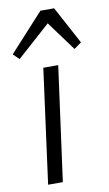

<svg xmlns="http://www.w3.org/2000/svg" viewBox="-93 -878 526 925"><g transform="rotate(-10 170.0 -416.0)"><path d="M65 0 140 -559H213L137 0ZM35 -620 6 -648 174 -832H241L340 -648L304 -622L198 -766Z"/></g></svg>

Font: Koeln Type Sans Light
Style: Italic
Weight: 300
Italic angle: -7.5°
Designer: Eben Sorkin
Foundry: Eben Sorkin
Version: Version 2.001